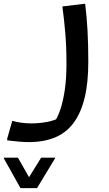

<svg xmlns="http://www.w3.org/2000/svg" viewBox="-87 -469 557 985"><path d="M-24 151Q-3 157 22 160.5Q47 164 74 164Q115 164 154.5 156.5Q194 149 225 132L191 160Q210 131 223.5 90Q237 49 245.5 -8.5Q254 -66 254 -145Q254 -228 248 -299Q242 -370 233 -436L341 -449H350Q358 -384 362 -313Q366 -242 366 -151Q366 -44 347 33.5Q328 111 290.5 161.5Q253 212 195.5 236Q138 260 61 260Q35 260 9.5 257.5Q-16 255 -33 253Q-50 251 -50 251V242ZM5 340 62 440 124 340H195V344L103 496H18L-67 344V340Z"/></svg>

Font: Kufam Medium
Style: Italic
Weight: 500
Italic angle: -11°
Designer: Artur Schmal
Foundry: Original Type
Version: Version 1.301; ttfautohint (v1.8.3)